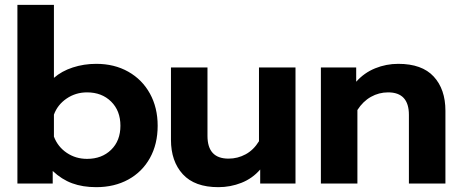

<svg xmlns="http://www.w3.org/2000/svg" viewBox="-20 -759 1910 794"><path d="M198 -52V0H52V-739H203V-437Q235 -465 281 -480Q327 -495 378 -495Q453 -495 510.5 -462.5Q568 -430 600 -372Q632 -314 632 -239Q632 -163 600 -105.5Q568 -48 510.5 -16.5Q453 15 378 15Q322 15 278.5 -1Q235 -17 198 -52ZM478 -239Q478 -301 439.5 -339Q401 -377 340 -377Q293 -377 255.5 -351.5Q218 -326 203 -285V-194Q219 -152 256 -127Q293 -102 340 -102Q401 -102 439.5 -139.5Q478 -177 478 -239Z M687 -181V-480H838V-197Q838 -103 925 -103Q963 -103 996 -121Q1029 -139 1051 -175V-480H1202V0H1056V-58Q1024 -21 978.5 -3Q933 15 883 15Q785 15 736 -38.5Q687 -92 687 -181Z M1307 -480H1453V-421Q1486 -458 1531.5 -476.5Q1577 -495 1627 -495Q1725 -495 1773.5 -442.5Q1822 -390 1822 -301V0H1671V-284Q1671 -377 1585 -377Q1547 -377 1514 -358.5Q1481 -340 1458 -304V0H1307Z"/></svg>

Font: Prompt SemiBold
Style: Regular
Weight: 600
Designer: Katatrad Team
Foundry: CadsonDemak
Version: Version 1.000